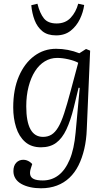

<svg xmlns="http://www.w3.org/2000/svg" viewBox="-20 -781 581 1031"><path d="M408 -309 402 -310 376 -203Q359 -134 336.5 -86Q314 -38 281.5 -14Q249 10 200 10Q148 10 115 -19Q82 -48 66.5 -97Q51 -146 51 -204Q51 -301 81.5 -371.5Q112 -442 164 -480.5Q216 -519 281 -519Q313 -519 344.5 -513Q376 -507 406 -495L442 -518L464 -509L446 -88Q444 -30 432.5 19Q421 68 401.5 107Q382 146 353 173.5Q324 201 285.5 215.5Q247 230 200 230Q169 230 142 224Q115 218 94.5 206.5Q74 195 63 177.5Q52 160 52 138Q52 109 67 93Q82 77 105 77Q115 77 123.5 80Q132 83 139.5 88Q147 93 153 100L145 125Q139 144 142.5 158.5Q146 173 162 180.5Q178 188 210 188Q257 188 293.5 160.5Q330 133 354 76.5Q378 20 386 -69ZM211 -46Q237 -46 256.5 -58Q276 -70 292.5 -97.5Q309 -125 324.5 -172.5Q340 -220 359 -291L400 -444Q380 -455 347.5 -462.5Q315 -470 287 -470Q251 -470 220.5 -451.5Q190 -433 168 -398.5Q146 -364 133.5 -316Q121 -268 121 -210Q121 -128 143.5 -87Q166 -46 211 -46ZM281 -591Q235 -591 207.5 -613.5Q180 -636 166 -672.5Q152 -709 148 -753L181 -761Q194 -709 216 -682Q238 -655 284 -655Q331 -655 359.5 -685.5Q388 -716 400 -761L432 -754Q427 -716 409 -678.5Q391 -641 359.5 -616Q328 -591 281 -591Z"/></svg>

Font: Literata 18pt Light
Style: Italic
Weight: 300
Italic angle: -2°
Designer: Latin by Veronika Burian and Jose Scaglione. Greek by Irene Vlachou. Cyrillic by Vera Evstafieva
Foundry: TypeTogether
Version: Version 3.103;gftools[0.9.29]